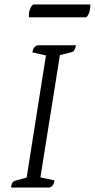

<svg xmlns="http://www.w3.org/2000/svg" viewBox="-20 -845 427 865"><path d="M30 0Q32 -27 49 -31L100 -45L187 -595L126 -609Q128 -622 132.5 -629Q137 -636 148 -641H322Q318 -614 303 -610L250 -597L162 -46L226 -32Q223 -19 219 -12Q215 -5 204 0ZM368 -767H111Q110 -769 110 -775Q110 -790 115.5 -804.5Q121 -819 130 -825H386Q386 -824 386.5 -822.5Q387 -821 387 -819Q387 -804 382 -789Q377 -774 368 -767Z"/></svg>

Font: Petrona Light
Style: Italic
Weight: 300
Italic angle: -9°
Designer: Ringo R. Seeber
Foundry: Ringo R. Seeber
Version: Version 2.001; ttfautohint (v1.8.3)